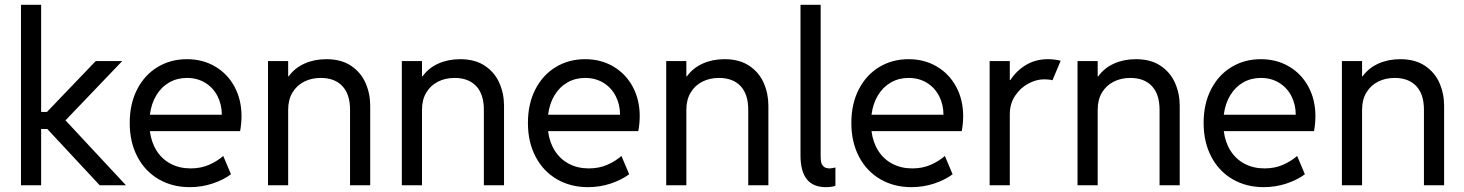

<svg xmlns="http://www.w3.org/2000/svg" viewBox="-20 -772 6102 800"><path d="M67.4 -752H151.4V-305.7H175.8L378.9 -517.6H489.3L252.9 -270.5L504.9 0H395.5L177.2 -234.4H151.4V0H67.4Z M520.5 -259.8Q520.5 -339.4 551.5 -399.7Q582.5 -460 636.7 -492.7Q690.9 -525.4 758.8 -525.4Q824.7 -525.4 876.5 -494.9Q928.2 -464.4 957.3 -410.4Q986.3 -356.4 986.3 -288.1Q986.3 -257.8 980.5 -225.6H604.5Q610.4 -178.7 632.8 -143.6Q655.3 -108.4 691.7 -89.4Q728 -70.3 774.4 -70.3Q816.9 -70.3 850.8 -85.2Q884.8 -100.1 910.2 -122.1L942.4 -45.9Q910.2 -22 865.2 -7.1Q820.3 7.8 770.5 7.8Q698.2 7.8 641.4 -25.1Q584.5 -58.1 552.5 -118.9Q520.5 -179.7 520.5 -259.8ZM904.3 -293.9Q904.3 -335.9 886.5 -371.1Q868.7 -406.2 835.4 -426.8Q802.2 -447.3 758.8 -447.3Q718.3 -447.3 685.3 -428.5Q652.3 -409.7 631.3 -375Q610.4 -340.3 604.5 -293.9Z M1096.7 -517.6H1180.7V-454.1H1183.1Q1208 -488.8 1248.8 -507.1Q1289.6 -525.4 1339.8 -525.4Q1401.9 -525.4 1442.9 -497.8Q1483.9 -470.2 1503.2 -426Q1522.5 -381.8 1522.5 -332V0H1438.5V-314.5Q1438.5 -379.4 1406.5 -413.3Q1374.5 -447.3 1316.4 -447.3Q1277.8 -447.3 1247.1 -431.6Q1216.3 -416 1198.5 -386.2Q1180.7 -356.4 1180.7 -314.5V0H1096.7Z M1654.3 -517.6H1738.3V-454.1H1740.7Q1765.6 -488.8 1806.4 -507.1Q1847.2 -525.4 1897.5 -525.4Q1959.5 -525.4 2000.5 -497.8Q2041.5 -470.2 2060.8 -426Q2080.1 -381.8 2080.1 -332V0H1996.1V-314.5Q1996.1 -379.4 1964.1 -413.3Q1932.1 -447.3 1874 -447.3Q1835.4 -447.3 1804.7 -431.6Q1773.9 -416 1756.1 -386.2Q1738.3 -356.4 1738.3 -314.5V0H1654.3Z M2179.7 -259.8Q2179.7 -339.4 2210.7 -399.7Q2241.7 -460 2295.9 -492.7Q2350.1 -525.4 2418 -525.4Q2483.9 -525.4 2535.6 -494.9Q2587.4 -464.4 2616.5 -410.4Q2645.5 -356.4 2645.5 -288.1Q2645.5 -257.8 2639.6 -225.6H2263.7Q2269.5 -178.7 2292 -143.6Q2314.5 -108.4 2350.8 -89.4Q2387.2 -70.3 2433.6 -70.3Q2476.1 -70.3 2510 -85.2Q2543.9 -100.1 2569.3 -122.1L2601.6 -45.9Q2569.3 -22 2524.4 -7.1Q2479.5 7.8 2429.7 7.8Q2357.4 7.8 2300.5 -25.1Q2243.7 -58.1 2211.7 -118.9Q2179.7 -179.7 2179.7 -259.8ZM2563.5 -293.9Q2563.5 -335.9 2545.7 -371.1Q2527.8 -406.2 2494.6 -426.8Q2461.4 -447.3 2418 -447.3Q2377.4 -447.3 2344.5 -428.5Q2311.5 -409.7 2290.5 -375Q2269.5 -340.3 2263.7 -293.9Z M2755.9 -517.6H2839.8V-454.1H2842.3Q2867.2 -488.8 2908 -507.1Q2948.7 -525.4 2999 -525.4Q3061 -525.4 3102.1 -497.8Q3143.1 -470.2 3162.4 -426Q3181.6 -381.8 3181.6 -332V0H3097.7V-314.5Q3097.7 -379.4 3065.7 -413.3Q3033.7 -447.3 2975.6 -447.3Q2937 -447.3 2906.2 -431.6Q2875.5 -416 2857.7 -386.2Q2839.8 -356.4 2839.8 -314.5V0H2755.9Z M3315.4 -124V-752H3399.4V-122.1Q3399.4 -107.4 3401.4 -96.9Q3403.3 -86.4 3411.6 -78.4Q3419.9 -70.3 3437.5 -70.3Q3445.3 -70.3 3460.9 -74.2V2Q3446.3 7.8 3420.9 7.8Q3315.4 7.8 3315.4 -124Z M3527.3 -259.8Q3527.3 -339.4 3558.3 -399.7Q3589.4 -460 3643.6 -492.7Q3697.8 -525.4 3765.6 -525.4Q3831.5 -525.4 3883.3 -494.9Q3935.1 -464.4 3964.1 -410.4Q3993.2 -356.4 3993.2 -288.1Q3993.2 -257.8 3987.3 -225.6H3611.3Q3617.2 -178.7 3639.6 -143.6Q3662.1 -108.4 3698.5 -89.4Q3734.9 -70.3 3781.2 -70.3Q3823.7 -70.3 3857.7 -85.2Q3891.6 -100.1 3917 -122.1L3949.2 -45.9Q3917 -22 3872.1 -7.1Q3827.1 7.8 3777.3 7.8Q3705.1 7.8 3648.2 -25.1Q3591.3 -58.1 3559.3 -118.9Q3527.3 -179.7 3527.3 -259.8ZM3911.1 -293.9Q3911.1 -335.9 3893.3 -371.1Q3875.5 -406.2 3842.3 -426.8Q3809.1 -447.3 3765.6 -447.3Q3725.1 -447.3 3692.1 -428.5Q3659.2 -409.7 3638.2 -375Q3617.2 -340.3 3611.3 -293.9Z M4103.5 -517.6H4187.5V-438.5H4189.9Q4215.8 -478 4255.6 -501.7Q4295.4 -525.4 4346.7 -525.4Q4362.3 -525.4 4377.4 -523.2Q4392.6 -521 4399.4 -518.6L4365.2 -437.5Q4362.3 -439 4351.8 -440.2Q4341.3 -441.4 4329.1 -441.4Q4297.9 -441.4 4264.6 -423.6Q4231.4 -405.8 4209.5 -372.8Q4187.5 -339.8 4187.5 -295.9V0H4103.5Z M4469.7 -517.6H4553.7V-454.1H4556.2Q4581.1 -488.8 4621.8 -507.1Q4662.6 -525.4 4712.9 -525.4Q4774.9 -525.4 4815.9 -497.8Q4856.9 -470.2 4876.2 -426Q4895.5 -381.8 4895.5 -332V0H4811.5V-314.5Q4811.5 -379.4 4779.5 -413.3Q4747.6 -447.3 4689.5 -447.3Q4650.9 -447.3 4620.1 -431.6Q4589.4 -416 4571.5 -386.2Q4553.7 -356.4 4553.7 -314.5V0H4469.7Z M4995.1 -259.8Q4995.1 -339.4 5026.1 -399.7Q5057.1 -460 5111.3 -492.7Q5165.5 -525.4 5233.4 -525.4Q5299.3 -525.4 5351.1 -494.9Q5402.8 -464.4 5431.9 -410.4Q5460.9 -356.4 5460.9 -288.1Q5460.9 -257.8 5455.1 -225.6H5079.1Q5085 -178.7 5107.4 -143.6Q5129.9 -108.4 5166.3 -89.4Q5202.6 -70.3 5249 -70.3Q5291.5 -70.3 5325.4 -85.2Q5359.4 -100.1 5384.8 -122.1L5417 -45.9Q5384.8 -22 5339.8 -7.1Q5294.9 7.8 5245.1 7.8Q5172.9 7.8 5116 -25.1Q5059.1 -58.1 5027.1 -118.9Q4995.1 -179.7 4995.1 -259.8ZM5378.9 -293.9Q5378.9 -335.9 5361.1 -371.1Q5343.3 -406.2 5310.1 -426.8Q5276.9 -447.3 5233.4 -447.3Q5192.9 -447.3 5159.9 -428.5Q5127 -409.7 5106 -375Q5085 -340.3 5079.1 -293.9Z M5571.3 -517.6H5655.3V-454.1H5657.7Q5682.6 -488.8 5723.4 -507.1Q5764.2 -525.4 5814.5 -525.4Q5876.5 -525.4 5917.5 -497.8Q5958.5 -470.2 5977.8 -426Q5997.1 -381.8 5997.1 -332V0H5913.1V-314.5Q5913.1 -379.4 5881.1 -413.3Q5849.1 -447.3 5791 -447.3Q5752.4 -447.3 5721.7 -431.6Q5690.9 -416 5673.1 -386.2Q5655.3 -356.4 5655.3 -314.5V0H5571.3Z"/></svg>

Font: Reddit Sans Fudge
Style: Regular
Weight: 400
Designer: Stephen Hutchings
Foundry: Reddit
Version: Version 1.011